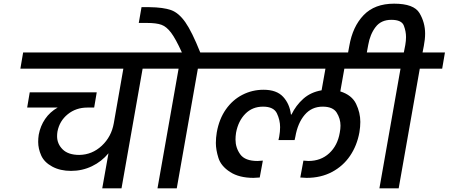

<svg xmlns="http://www.w3.org/2000/svg" viewBox="-20 -1026 2444 1046"><path d="M879 -652H757L642 0H537L571 -191Q534 -146 481 -120.5Q428 -95 367 -95Q308 -95 264.5 -118.5Q221 -142 204.5 -179Q188 -216 188 -253Q188 -272 191 -292Q200 -340 226 -378Q252 -416 294 -440H128L142 -523H507L493 -440H456Q394 -440 349 -403.5Q304 -367 293 -309Q291 -296 291 -284Q291 -242 321.5 -212Q352 -182 412 -182Q482 -183 534.5 -232Q587 -281 600 -355L652 -652H91L106 -740H894Z M1195 -740 1180 -652H1058L943 0H838L953 -652H831L846 -740H971Q937 -815 912 -848Q887 -881 859.5 -891Q832 -901 781 -901H736L751 -987H794Q870 -986 912 -971Q954 -956 990 -904.5Q1026 -853 1071 -740Z M1856 -652 1834 -528Q1897 -508 1920 -460Q1943 -412 1943 -362Q1943 -335 1938 -305Q1925 -233 1887 -177Q1849 -121 1788.5 -89Q1728 -57 1650 -57Q1642 -57 1616 -59L1633 -151L1660 -149Q1728 -149 1773.5 -191Q1819 -233 1831 -303Q1835 -324 1835 -342Q1835 -379 1814.5 -412Q1794 -445 1738 -445Q1678 -445 1640 -400.5Q1602 -356 1589 -281L1585 -263H1497L1501 -281Q1506 -309 1506 -333Q1506 -372 1488.5 -408.5Q1471 -445 1413 -445Q1355 -445 1316.5 -406Q1278 -367 1266 -303Q1263 -283 1263 -266Q1263 -221 1289 -185Q1315 -149 1383 -149L1412 -151L1395 -59Q1369 -57 1361 -57Q1283 -57 1233.5 -89Q1184 -121 1170 -165.5Q1156 -210 1156 -247Q1156 -275 1161 -305Q1174 -378 1210.5 -430Q1247 -482 1300.5 -509.5Q1354 -537 1416 -537Q1487 -537 1522.5 -498.5Q1558 -460 1565 -402H1568Q1592 -452 1632.5 -488Q1673 -524 1732 -534L1753 -652H1133L1148 -740H2102L2087 -652Z M2404 -740 2389 -652H2267L2152 0H2047L2162 -652H2040L2055 -740H2180L2188 -781Q2192 -804 2192 -824Q2192 -855 2180 -886.5Q2168 -918 2112 -918Q2056 -918 2026 -878.5Q1996 -839 1986 -781L1974 -716H1872L1883 -776Q1901 -881 1961 -943.5Q2021 -1006 2127 -1006Q2235 -1006 2265.5 -954.5Q2296 -903 2296 -843Q2296 -812 2289 -776L2282 -740Z"/></svg>

Font: Fz Poppins Med
Style: Italic
Weight: 500
Italic angle: -10°
Designer: Ninad Kale (Devanagari), Jonny Pinhorn (Latin)
Foundry: Indian Type Foundry
Version: Vit hóa bi Vntype.Com & FontZin.Com